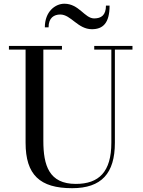

<svg xmlns="http://www.w3.org/2000/svg" viewBox="-20 -997 766 1032"><path d="M304 -919C361.5 -919 398 -840 474 -840C533 -840 569 -872.5 569 -967H549.5C549.5 -915 524 -898 486 -898C435 -898 405 -977 326 -977C277 -977 221 -935 221 -850H241C241 -902 271 -919 304 -919ZM28 -750V-730.5H117.5V-230C117.5 -57 194.5 14.5 367.5 14.5C525.5 14.5 597.5 -65 597.5 -230V-730.5H692V-750H486.5V-730.5H578.5V-230C578.5 -73 511.5 -8.5 387.5 -8.5C243.5 -8.5 213 -108 213 -240V-730.5H313V-750Z"/></svg>

Font: Bodoni* 11
Style: Regular
Weight: 400
Version: Version 2.3